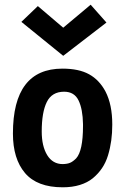

<svg xmlns="http://www.w3.org/2000/svg" viewBox="-20 -797 558 820"><path d="M250 -558.6 71.3 -703.6 141.6 -771 250 -678.7 367.2 -776.9 434.6 -700.7ZM305.2 -120.6Q334.5 -152.8 334.5 -258.8Q334.5 -258.8 334.5 -266.6Q333.5 -331.1 315.4 -368.2Q297.4 -405.3 253.9 -405.3Q201.7 -405.3 179.9 -361.3Q158.2 -317.4 158.2 -235.4Q158.2 -172.9 181.6 -134.5Q205.1 -96.2 248 -96.2Q267.6 -96.7 279.5 -101.8Q291.5 -106.9 305.2 -120.6ZM247.6 2.9Q138.7 2.9 86.9 -57.9Q35.2 -118.7 35.2 -226.6Q35.2 -503.9 246.6 -503.9Q316.9 -503.9 360.6 -479.7Q404.3 -455.6 430.7 -405.8Q459.5 -350.1 459.5 -265.1Q459.5 -229 455.1 -196.8Q450.7 -164.6 441.4 -133.8Q432.1 -103 415.5 -78.6Q398.9 -54.2 376.2 -35.6Q353.5 -17.1 321 -7.1Q288.6 2.9 248.5 2.9Z"/></svg>

Font: Fantasque Sans Mono
Style: Bold
Weight: 700
Monospace: yes
Designer: Jany Belluz
Version: Version 1.8.0 ; ttfautohint (v1.8.2)